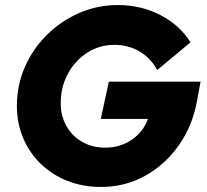

<svg xmlns="http://www.w3.org/2000/svg" viewBox="-20 -728 820 762"><path d="M381 14Q309 14 248 -10Q187 -34 142 -77.5Q97 -121 72 -180Q47 -239 47 -308Q47 -389 78.5 -461.5Q110 -534 166 -589.5Q222 -645 294.5 -676.5Q367 -708 448 -708Q540 -708 617 -668Q694 -628 736 -560L604 -450Q578 -498 533.5 -524Q489 -550 434 -550Q375 -550 326.5 -519Q278 -488 249.5 -435.5Q221 -383 221 -319Q221 -268 243.5 -228Q266 -188 306 -165Q346 -142 398 -142Q457 -142 503 -173.5Q549 -205 567 -256H380L412 -404H776L762 -328Q744 -228 689 -150.5Q634 -73 554.5 -29.5Q475 14 381 14Z"/></svg>

Font: Red Hat Display Black
Style: Italic
Weight: 900
Italic angle: -12°
Designer: Pentagram, MCKL
Foundry: Pentagram, MCKL
Version: Version 1.023; ttfautohint (v1.8.3)